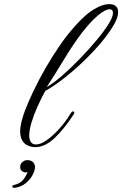

<svg xmlns="http://www.w3.org/2000/svg" viewBox="-20 -706 594 933"><path d="M151 9Q147 9 142 8.5Q137 8 132 7Q103 0 90.5 -19.5Q78 -39 78 -67Q78 -89 84.5 -114.5Q91 -140 101 -168Q118 -212 143.5 -265.5Q169 -319 201.5 -375.5Q234 -432 270.5 -485Q307 -538 346 -581Q369 -607 392.5 -628Q416 -649 439 -662Q478 -686 511 -686Q531 -686 542.5 -676.5Q554 -667 554 -647Q554 -634 548.5 -617.5Q543 -601 530 -580Q505 -538 465.5 -492Q426 -446 380 -402.5Q334 -359 287.5 -323Q241 -287 200 -264Q180 -228 162 -187.5Q144 -147 133 -110.5Q122 -74 122 -48Q122 -28 130 -16Q138 -4 155 -4Q177 -4 206 -24Q235 -44 266.5 -78.5Q298 -113 326 -159Q331 -165 336 -165Q339 -165 340.5 -161Q342 -157 340 -153Q291 -78 244.5 -34.5Q198 9 151 9ZM207 -283Q239 -301 281.5 -338Q324 -375 368 -420.5Q412 -466 449.5 -511Q487 -556 508 -590Q519 -608 524 -621Q529 -634 529 -643Q529 -661 513 -661Q492 -661 457 -632Q432 -611 410 -585.5Q388 -560 379 -548Q333 -487 290 -415.5Q247 -344 207 -283ZM50 207Q40 207 40 200Q40 195 48 193Q79 186 94 166Q109 146 114 130Q108 132 105 132Q96 132 87 125.5Q78 119 78 106Q78 90 89.5 81Q101 72 111 72Q131 72 140.5 82Q150 92 150 106Q150 121 139 143Q128 165 106 183.5Q84 202 50 207Z"/></svg>

Font: Fleur De Leah
Style: Regular
Weight: 400
Designer: Robert E. Leuschke
Foundry: Robert E. Leuschke
Version: Version 1.010; ttfautohint (v1.8.3)